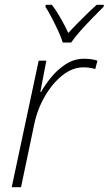

<svg xmlns="http://www.w3.org/2000/svg" viewBox="-20 -784 455 804"><path d="M29 0 142 -530H174L149 -399H152Q168 -428 194 -460Q220 -492 255 -515Q290 -538 332 -538Q364 -538 388 -530L379 -495Q369 -498 357 -500Q345 -502 329 -502Q284 -502 242 -469Q200 -436 168 -381Q136 -326 123 -262L68 0ZM243 -606Q236 -628 223.5 -655Q211 -682 197 -709Q183 -736 170 -756L172 -764H197Q217 -738 235 -706Q253 -674 266 -646Q292 -674 324 -706Q356 -738 385 -764H415L414 -756Q394 -736 368 -709.5Q342 -683 317.5 -655.5Q293 -628 278 -606Z"/></svg>

Font: Noto Sans Disp ExtLt
Style: Italic
Weight: 200
Italic angle: -12°
Designer: Monotype Design Team
Foundry: Monotype Imaging Inc.
Version: Version 2.000;GOOG;noto-source:20170915:90ef993387c0